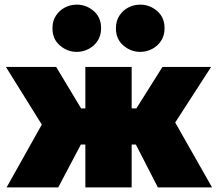

<svg xmlns="http://www.w3.org/2000/svg" viewBox="-20 -809 941 829"><path d="M348.5 0V-185H201.5V-341H348.5V-520H548.5V-341H694.5V-185H548.5V0ZM8.5 0 160.5 -271 5.5 -520H222.5L373.5 -269L231.5 0ZM661.5 0 523.5 -269 681.5 -520H891.5L736.5 -280L895.5 0ZM311.5 -585Q271 -585 238.8 -612.5Q206.5 -640 206.5 -687Q206.5 -718.5 221.5 -741.5Q236.5 -764.5 260.5 -776.8Q284.5 -789 311.5 -789Q352 -789 384.2 -761.8Q416.5 -734.5 416.5 -687Q416.5 -655.5 401.5 -632.8Q386.5 -610 362.5 -597.5Q338.5 -585 311.5 -585ZM585.5 -585Q545 -585 512.8 -612.5Q480.5 -640 480.5 -687Q480.5 -718.5 495.5 -741.5Q510.5 -764.5 534.5 -776.8Q558.5 -789 585.5 -789Q626 -789 658.2 -761.8Q690.5 -734.5 690.5 -687Q690.5 -655.5 675.5 -632.8Q660.5 -610 636.5 -597.5Q612.5 -585 585.5 -585Z"/></svg>

Font: Geologica Cursive Black
Style: Regular
Weight: 900
Designer: Sindre Bremnes, Frode Helland
Foundry: Monokrom Skriftforlag AS
Version: Version 1.010;gftools[0.9.28]